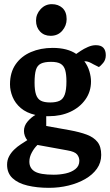

<svg xmlns="http://www.w3.org/2000/svg" viewBox="-20 -736 528 922"><path d="M215 166Q158 166 112 155Q66 144 40 119.5Q14 95 14 55Q14 33 23.5 15Q33 -3 48 -17.5Q63 -32 80 -43Q97 -54 111 -63Q104 -71 99.5 -83Q95 -95 95 -107Q95 -132 112.5 -152.5Q130 -173 150 -184Q107 -194 80 -217Q53 -240 40.5 -270.5Q28 -301 28 -331Q28 -388 55 -427Q82 -466 128.5 -486Q175 -506 233 -506Q269 -506 297.5 -498.5Q326 -491 346 -477Q353 -482 368 -492Q383 -502 402.5 -510.5Q422 -519 440 -519Q465 -519 476.5 -506.5Q488 -494 488 -471Q488 -449 475.5 -434Q463 -419 455 -414L429 -427Q417 -434 407.5 -438Q398 -442 385 -442Q402 -419 409.5 -393Q417 -367 417 -345Q417 -296 390 -258Q363 -220 317.5 -199Q272 -178 215 -178H202V-131L314 -111Q363 -102 396.5 -89.5Q430 -77 448 -54.5Q466 -32 466 8Q466 45 445.5 74Q425 103 389.5 123.5Q354 144 309 155Q264 166 215 166ZM238 103Q267 103 295 97Q323 91 342 76Q361 61 361 36Q361 19 350 5.5Q339 -8 303 -14L160 -40Q145 -26 133 -4Q121 18 121 40Q121 72 147 87.5Q173 103 238 103ZM221 -244Q249 -244 266 -252Q283 -260 291 -282Q299 -304 299 -345Q299 -379 293 -399.5Q287 -420 271.5 -429.5Q256 -439 225 -439Q194 -439 176.5 -430.5Q159 -422 152.5 -400.5Q146 -379 146 -339Q146 -303 153 -282Q160 -261 176 -252.5Q192 -244 221 -244ZM223 -564Q192 -564 172.5 -584.5Q153 -605 153 -637Q153 -668 175 -692Q197 -716 229 -716Q260 -716 280 -697.5Q300 -679 300 -644Q300 -613 279 -588.5Q258 -564 223 -564Z"/></svg>

Font: Faustina SemiBold
Style: Regular
Weight: 600
Designer: Alfonso Garcia
Foundry: http://www.omnibus-type.com
Version: Version 1.200